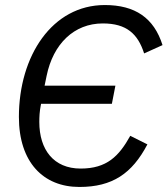

<svg xmlns="http://www.w3.org/2000/svg" viewBox="-20 -730 665 762"><path d="M295 12C426 12 504 -41 565 -157L497 -191C452 -110 404 -61 300 -61C193 -61 136 -136 136 -246C136 -266 137 -288 142 -313L143 -318H424L438 -390H157L165 -429C191 -556 274 -637 388 -637C482 -637 527 -596 552 -518L625 -551C591 -659 516 -710 396 -710C187 -710 55 -508 55 -266C55 -86 152 12 295 12Z"/></svg>

Font: Braiins Sans
Style: Italic
Weight: 400
Italic angle: -11.31°
Designer: Mike Abbink, Paul van der Laan, Pieter van Rosmalen, Jiri Chlebus, Lubos Buracinsky
Foundry: Bold Monday, Sudetype
Version: Version 1.000;hotconv 1.0.109;makeotfexe 2.5.65596